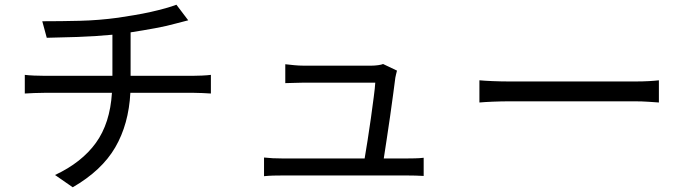

<svg xmlns="http://www.w3.org/2000/svg" viewBox="-20 -754 2908 813"><path d="M170 -361Q147 -361 124.5 -360Q102 -359 85 -358V-437Q101 -435 124 -434Q147 -433 168 -433H456V-607Q383 -600 308 -597.5Q233 -595 178 -594L159 -664Q240 -664 319.5 -666Q399 -668 480 -679Q513 -684 549 -690Q585 -696 618.5 -703.5Q652 -711 680.5 -719Q709 -727 727 -734L777 -668L723 -654Q688 -644 636.5 -634.5Q585 -625 533 -617V-433H797Q813 -433 835.5 -434Q858 -435 873 -437V-358Q857 -359 837 -360Q817 -361 799 -361H532Q525 -228 468 -130Q411 -32 288 39L213 -13Q326 -66 386 -149Q446 -232 454 -361Z M1098 -87Q1115 -85 1135 -84Q1155 -83 1178 -83H1524Q1529 -113 1536.5 -159.5Q1544 -206 1550.5 -253.5Q1557 -301 1562.5 -342.5Q1568 -384 1569 -404H1265Q1244 -404 1225 -403Q1206 -402 1188 -402V-482Q1205 -480 1225.5 -478Q1246 -476 1264 -476H1554Q1566 -476 1581 -478Q1596 -480 1602 -483L1661 -455Q1659 -447 1657 -439Q1655 -431 1654 -425Q1651 -401 1645 -356.5Q1639 -312 1632 -262.5Q1625 -213 1617.5 -164.5Q1610 -116 1605 -83H1699Q1715 -83 1737 -83.5Q1759 -84 1774 -86V-9Q1761 -10 1739 -10.5Q1717 -11 1702 -11H1178Q1155 -11 1137 -10.5Q1119 -10 1098 -8Z M2010 -414Q2031 -412 2066.5 -410.5Q2102 -409 2142 -409H2666Q2702 -409 2728 -410.5Q2754 -412 2770 -414V-320Q2755 -321 2727 -323Q2699 -325 2667 -325H2142Q2103 -325 2067.5 -323.5Q2032 -322 2010 -320Z"/></svg>

Font: Kinto Sans
Style: Regular
Weight: 400
Designer: Authors: Ryoko NISHIZUKA  (kana & ideographs); Paul D. Hunt (Latin, Greek & Cyrillic); Wenlong ZHANG  (bopomofo); Sandol
Foundry: Adobe Systems Incorporated, ookami Inc.
Version: Version 0.001